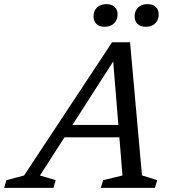

<svg xmlns="http://www.w3.org/2000/svg" viewBox="-84 -905 835 925"><path d="M198 -243.5 217.5 -303H547.5L527.5 -243.5ZM600 -60 673.5 -37 662 0H401.5L413 -37L506 -59.5L459 -638.5H480.5L108.5 -59.5L184.5 -37L173.5 0H-64L-53 -37L32 -59.5L456 -701.5H542.5ZM419.5 -776Q395 -776 380.8 -789.5Q366.5 -803 366.5 -826Q366.5 -842.5 373.5 -855.8Q380.5 -869 394.5 -877Q408.5 -885 429.5 -885Q454 -885 468.2 -871.8Q482.5 -858.5 482.5 -835.5Q482.5 -819 475.2 -805.5Q468 -792 454.2 -784Q440.5 -776 419.5 -776ZM617.5 -776Q593 -776 578.8 -789.5Q564.5 -803 564.5 -826Q564.5 -842.5 571.5 -855.8Q578.5 -869 592.5 -877Q606.5 -885 627.5 -885Q652 -885 666.2 -871.8Q680.5 -858.5 680.5 -835.5Q680.5 -819 673.5 -805.5Q666.5 -792 652.5 -784Q638.5 -776 617.5 -776Z"/></svg>

Font: Newsreader 11pt
Style: Italic
Weight: 400
Italic angle: -17°
Version: Version 1.003